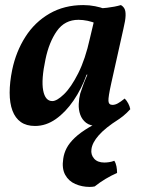

<svg xmlns="http://www.w3.org/2000/svg" viewBox="-20 -487 562 756"><path d="M456 -467Q465 -462 470 -453Q475 -444 474.5 -425.5Q474 -407 466 -374L418 -159Q406 -105 407 -89.5Q408 -74 423 -74Q433 -74 444 -80Q455 -86 471 -99Q479 -91 485 -79.5Q491 -68 493 -57Q466 -27 434 -9Q402 9 365 9Q335 9 319 -3.5Q303 -16 296 -35.5Q289 -55 290 -77.5Q291 -100 296 -119Q300 -130 305 -145Q310 -160 316.5 -175Q323 -190 328 -202L362 -360L339 -454Q372 -453 402 -456.5Q432 -460 456 -467ZM392 -452 358 -394Q345 -401 325.5 -405Q306 -409 289 -409Q235 -409 204 -365Q173 -321 159 -253Q142 -173 150 -131Q158 -89 186 -89Q204 -89 232 -116Q260 -143 288 -198.5Q316 -254 334 -336L353 -416L394 -409L343 -193H321Q301 -137 269.5 -91Q238 -45 199.5 -18Q161 9 118 9Q84 9 62 -6.5Q40 -22 29 -51.5Q18 -81 18 -122Q18 -163 28 -212Q43 -284 80 -342Q117 -400 175 -433.5Q233 -467 308 -467Q332 -467 354.5 -462.5Q377 -458 392 -452ZM417 -25 447 -17Q395 16 369 45.5Q343 75 340 101Q337 122 350.5 137.5Q364 153 391 153Q399 153 409.5 151.5Q420 150 430 146Q436 155 438.5 168Q441 181 441 194Q418 204 395.5 217.5Q373 231 353 247Q348 248 343.5 248.5Q339 249 333 249Q303 249 276.5 237.5Q250 226 236.5 201Q223 176 229 138Q232 116 242.5 96Q253 76 274.5 55.5Q296 35 330.5 14.5Q365 -6 417 -25Z"/></svg>

Font: Vollkorn SemiBold
Style: Italic
Weight: 600
Italic angle: -11°
Designer: Friedrich Althausen
Foundry: Friedrich Althausen
Version: Version 5.000